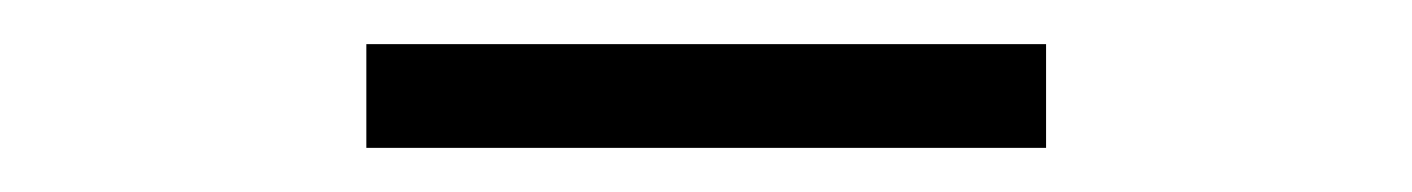

<svg xmlns="http://www.w3.org/2000/svg" viewBox="-20 -712 640 87"><path d="M146 -645H454V-692H146Z"/></svg>

Font: Malon Grotesk
Style: Regular
Weight: 400
Designer: Julieta Ulanovsky
Foundry: Julieta Ulanovsky
Version: Version 7.200